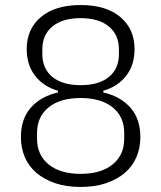

<svg xmlns="http://www.w3.org/2000/svg" viewBox="-20 -730 640 762"><path d="M300 12Q243 12 199 -3Q155 -18 124.5 -44Q94 -70 78.5 -106.5Q63 -143 63 -186Q63 -259 103 -303.5Q143 -348 210 -363V-370Q153 -386 119.5 -429Q86 -472 86 -535Q86 -615 142.5 -662.5Q199 -710 300 -710Q401 -710 457.5 -662.5Q514 -615 514 -535Q514 -472 480.5 -429Q447 -386 390 -370V-363Q457 -348 497 -303.5Q537 -259 537 -186Q537 -143 521.5 -106.5Q506 -70 475.5 -44Q445 -18 401 -3Q357 12 300 12ZM300 -40Q381 -40 427 -77.5Q473 -115 473 -179V-202Q473 -267 427 -304Q381 -341 300 -341Q219 -341 173 -304Q127 -267 127 -202V-179Q127 -115 173 -77.5Q219 -40 300 -40ZM300 -392Q372 -392 412 -424.5Q452 -457 452 -516V-534Q452 -592 412 -625Q372 -658 300 -658Q228 -658 188 -625Q148 -592 148 -534V-516Q148 -457 188 -424.5Q228 -392 300 -392Z"/></svg>

Font: IBM Plex Sans Hebrew Light
Style: Regular
Weight: 300
Designer: Mike Abbink, Paul van der Laan, Pieter van Rosmalen, Yanek Iontef
Foundry: Bold Monday
Version: Version 1.2